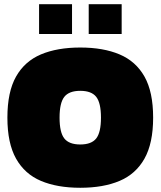

<svg xmlns="http://www.w3.org/2000/svg" viewBox="-20 -879 760 909"><path d="M165 -718V-859H321V-718ZM400 -718V-859H556V-718ZM360 10Q251 10 174 -22.5Q97 -55 56 -128Q15 -201 15 -322Q15 -444 56 -516.5Q97 -589 174 -621.5Q251 -654 360 -654Q469 -654 546 -621.5Q623 -589 664 -516.5Q705 -444 705 -322Q705 -201 664 -128Q623 -55 546 -22.5Q469 10 360 10ZM360 -195Q413 -195 435.5 -223.5Q458 -252 458 -322Q458 -392 435.5 -420.5Q413 -449 360 -449Q307 -449 284.5 -420.5Q262 -392 262 -322Q262 -252 284.5 -223.5Q307 -195 360 -195Z"/></svg>

Font: Kanit Black
Style: Regular
Weight: 900
Designer: Katatrad Team
Foundry: CadsonDemak
Version: Version 2.000; ttfautohint (v1.8.3)